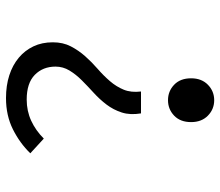

<svg xmlns="http://www.w3.org/2000/svg" viewBox="-67 -471 734 640"><g transform="rotate(90 300.0 -151.0)"><path d="M307 196Q265 196 231 185Q197 174 172.5 153.5Q148 133 134.5 104.5Q121 76 121 40Q121 6 134.5 -20Q148 -46 167.5 -68Q187 -90 209.5 -109.5Q232 -129 250.5 -150.5Q269 -172 279 -196.5Q289 -221 285 -254H358Q364 -218 355 -190Q346 -162 328.5 -139Q311 -116 289 -96Q267 -76 247.5 -56.5Q228 -37 215 -15.5Q202 6 202 31Q202 73 229.5 100Q257 127 312 127Q350 127 382.5 112Q415 97 442 70L491 115Q457 150 411 173Q365 196 307 196ZM314 -344Q284 -344 262.5 -364.5Q241 -385 241 -421Q241 -456 262.5 -477Q284 -498 314 -498Q344 -498 365.5 -477Q387 -456 387 -421Q387 -385 365.5 -364.5Q344 -344 314 -344Z"/></g></svg>

Font: Source Code Pro
Style: Regular
Weight: 400
Monospace: yes
Designer: Paul D. Hunt, Teo Tuominen
Foundry: Adobe Systems Incorporated
Version: Version 2.030;PS 1.000;hotconv 16.6.51;makeotf.lib2.5.65220